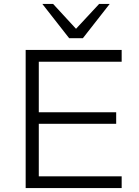

<svg xmlns="http://www.w3.org/2000/svg" viewBox="-20 -960 708 980"><path d="M111 0V-705H601V-645H178V-387H573V-328H178V-60H601V0ZM333 -765 196 -940H251L368 -813L486 -940H540L403 -765Z"/></svg>

Font: Nunito Sans 10pt SemiExpanded Light
Style: Regular
Weight: 300
Width: 6
Designer: Vernon Adams
Foundry: Vernon Adams
Version: Version 3.101;gftools[0.9.27]